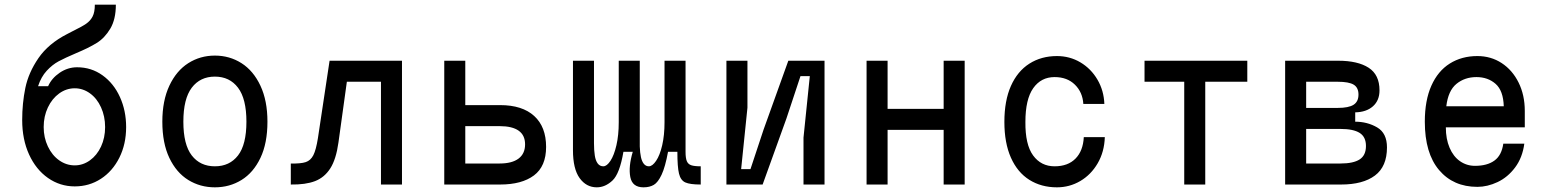

<svg xmlns="http://www.w3.org/2000/svg" viewBox="-20 -790 6640 822"><path d="M430 -246Q430 -292 412.5 -330.5Q395 -369 365 -390.5Q335 -412 300 -412Q264 -412 233.5 -390Q203 -368 185 -330Q167 -292 167 -246Q167 -201 185 -163Q203 -125 233.5 -103.5Q264 -82 300 -82Q335 -82 365 -103.5Q395 -125 412.5 -162.5Q430 -200 430 -246ZM75 -276Q75 -348 88.5 -413.5Q102 -479 144.5 -541Q187 -603 267 -644L292 -657Q331 -676 349 -688.5Q367 -701 376.5 -719.5Q386 -738 386 -770H476Q476 -707 452 -667Q428 -627 394 -606Q360 -585 305 -562Q258 -542 231 -527.5Q204 -513 180 -487Q156 -461 143 -421H186Q201 -455 235.5 -478.5Q270 -502 310 -502Q371 -502 419 -467.5Q467 -433 493.5 -374.5Q520 -316 520 -246Q520 -173 491 -115Q462 -57 412 -24.5Q362 8 300 8Q237 8 185.5 -28Q134 -64 104.5 -128.5Q75 -193 75 -276Z M900 -462Q837 -462 801 -414.5Q765 -367 765 -269Q765 -171 801 -124.5Q837 -78 900 -78Q963 -78 999 -124.5Q1035 -171 1035 -269Q1035 -367 999 -414.5Q963 -462 900 -462ZM900 -552Q963 -552 1014 -519.5Q1065 -487 1095 -423Q1125 -359 1125 -269Q1125 -177 1095 -114Q1065 -51 1014 -19.5Q963 12 900 12Q837 12 786 -19.5Q735 -51 705 -114Q675 -177 675 -269Q675 -359 705 -423Q735 -487 786 -519.5Q837 -552 900 -552Z M1341 -198 1391 -530H1701V0H1611V-440H1465L1429 -180Q1419 -108 1394 -69Q1369 -30 1328.5 -14.5Q1288 1 1225 0V-90Q1268 -89 1289 -96Q1310 -103 1321.5 -125.5Q1333 -148 1341 -198Z M2228 -172Q2228 -211 2200.5 -230.5Q2173 -250 2119 -250H1972V-90H2119Q2172 -90 2200 -111Q2228 -132 2228 -172ZM2121 0H1882V-530H1972V-340H2121Q2216 -340 2267 -293.5Q2318 -247 2318 -161Q2318 -78 2266 -39Q2214 0 2121 0Z M2980 -78V0Q2934 0 2914 -9Q2894 -18 2887 -46.5Q2880 -75 2880 -140H2840Q2828 -75 2812.5 -42Q2797 -9 2779 1.5Q2761 12 2735 12Q2687 12 2678.5 -32Q2670 -76 2689 -140H2649Q2633 -46 2602 -17Q2571 12 2535 12Q2490 12 2461.5 -27.5Q2433 -67 2433 -147V-530H2523V-177Q2523 -146 2526.5 -124Q2530 -102 2539 -90Q2548 -78 2563 -78Q2578 -78 2593.5 -101.5Q2609 -125 2619 -168Q2629 -211 2629 -267V-530H2719V-177V-163Q2720 -136 2724 -117.5Q2728 -99 2736.5 -88.5Q2745 -78 2758 -78Q2773 -78 2789 -101.5Q2805 -125 2815 -168Q2825 -211 2825 -267V-530H2915V-140Q2915 -113 2920.5 -100Q2926 -87 2939.5 -82.5Q2953 -78 2980 -78Z M3510 0H3420V-201L3447 -464H3407L3347 -283L3245 0H3090V-530H3180V-329L3153 -66H3193L3249 -235L3355 -530H3510Z M3780 -234V0H3690V-530H3780V-324H4020V-530H4110V0H4020V-234Z M4505 -550Q4560 -550 4605.5 -523Q4651 -496 4678.5 -449Q4706 -402 4708 -345H4618Q4615 -395 4582 -427.5Q4549 -460 4495 -460Q4437 -460 4403.5 -412.5Q4370 -365 4370 -268Q4369 -171 4403 -124.5Q4437 -78 4495 -78Q4552 -78 4584.5 -111Q4617 -144 4620 -203H4710Q4708 -140 4679.5 -91Q4651 -42 4605 -15Q4559 12 4505 12Q4438 12 4387 -20Q4336 -52 4308 -115Q4280 -178 4280 -268Q4280 -359 4308 -422Q4336 -485 4387 -517.5Q4438 -550 4505 -550Z M5050 -440H4880V-530H5320V-440H5140V0H5050Z M5482 -530H5709Q5793 -530 5839.5 -500Q5886 -470 5886 -403Q5886 -360 5858 -335Q5830 -310 5782 -309V-269Q5834 -269 5876 -244.5Q5918 -220 5918 -159Q5918 -77 5866.5 -38.5Q5815 0 5721 0H5482ZM5828 -165Q5828 -204 5801 -221Q5774 -238 5719 -238H5572V-90H5719Q5774 -90 5801 -107.5Q5828 -125 5828 -165ZM5796 -385Q5796 -415 5775.5 -427.5Q5755 -440 5707 -440H5572V-328H5707Q5754 -328 5775 -341.5Q5796 -355 5796 -385Z M6080 -269Q6080 -360 6108 -423Q6136 -486 6187 -518Q6238 -550 6305 -550Q6363 -550 6409 -520Q6455 -490 6481.5 -436.5Q6508 -383 6508 -315V-245H6170Q6170 -195 6186 -157.5Q6202 -120 6230.5 -100Q6259 -80 6295 -80Q6347 -80 6378 -102.5Q6409 -125 6416 -175H6506Q6498 -115 6466.5 -73Q6435 -31 6391.5 -10.5Q6348 10 6305 10Q6202 10 6141 -62Q6080 -134 6080 -269ZM6301 -460Q6251 -460 6215.5 -431Q6180 -402 6172 -335H6418Q6416 -402 6383 -431Q6350 -460 6301 -460Z"/></svg>

Font: Fliege Mono Thin
Style: Regular
Weight: 100
Version: Version 0.020;Glyphs 3.3 (3306)